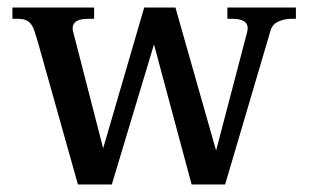

<svg xmlns="http://www.w3.org/2000/svg" viewBox="-20 -490 820 510"><path d="M766 -470V-440H753Q736 -440 720 -433Q704 -426 699 -410L578 0H489L389 -372L277 0H187L79 -384Q77 -390 71.5 -407.5Q66 -425 56 -432.5Q46 -440 29 -440H13V-470H230V-440H214Q173 -440 173 -415Q173 -410 174 -407L254 -96L363 -470H446L554 -90L636 -403Q638 -411 638 -414Q638 -428 627 -434Q616 -440 600 -440H584V-470Z"/></svg>

Font: Taviraj Medium
Style: Regular
Weight: 500
Designer: Katatrad Team
Foundry: CadsonDemak
Version: Version 1.030